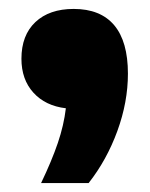

<svg xmlns="http://www.w3.org/2000/svg" viewBox="-20 -234 336 430"><path d="M266.5 -69Q266.5 -5.5 242.8 59.5Q219 124.5 178.5 176H72Q96 126 109.5 86.2Q123 46.5 127.5 8.5Q81.5 3 54.8 -26.5Q28 -56 28 -102.5Q28 -155 59.2 -184.5Q90.5 -214 145 -214Q205 -214 235.8 -177.5Q266.5 -141 266.5 -69Z"/></svg>

Font: Encode Sans ExtraBold
Style: Regular
Weight: 800
Designer: Multiple Designers
Foundry: Impallari Type
Version: Version 2.000